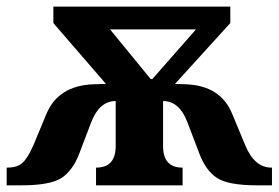

<svg xmlns="http://www.w3.org/2000/svg" viewBox="-20 -556 836 576"><path d="M268.1 -53.2H269Q327.1 -53.2 327.1 -118.2V-252.9Q278.3 -252.9 253.9 -189.9L217.8 -95.2Q198.2 -43.9 164.3 -22Q130.4 0 43.9 0H0V-53.2H2Q32.2 -53.2 47.9 -67.9Q63.5 -82.5 80.1 -120.1L119.1 -213.9Q154.3 -298.8 259.8 -303.2L297.9 -304.2L140.1 -486.8V-536.1H670.9V-486.8L504.9 -304.2L536.1 -303.2Q642.1 -299.8 676.8 -213.9L715.8 -120.1Q743.7 -53.2 793.9 -53.2H795.9V0H752Q663.6 0 630.1 -22.7Q596.7 -45.4 578.1 -95.2L542 -189.9Q518.1 -252.9 469.2 -252.9V-118.2Q469.2 -53.2 526.9 -53.2H527.8V0H268.1ZM432.1 -318.8H437L567.9 -467.8H310.1Z"/></svg>

Font: Droids
Style: b
Weight: 700
Foundry: Ascender Corporation
Version: Version 1.00 build 113